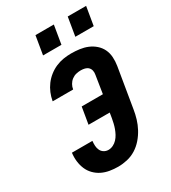

<svg xmlns="http://www.w3.org/2000/svg" viewBox="-227 -1064 1054 1185"><g transform="rotate(-30 300.0 -471.5)"><path d="M258 8Q228 8 198.5 3Q169 -2 143.5 -14.5Q118 -27 98 -47.5Q78 -68 67 -94Q56 -120 52.5 -149.5Q49 -179 53 -210H199Q197 -192 198 -175Q199 -158 206 -143.5Q213 -129 227 -120.5Q241 -112 258 -112Q275 -112 291.5 -120Q308 -128 320.5 -141.5Q333 -155 341.5 -171Q350 -187 356 -203.5Q362 -220 366 -237Q370 -254 373 -271L379 -308H228L248 -427H399L419 -554Q422 -569 419 -583Q416 -597 406.5 -606.5Q397 -616 383 -619.5Q369 -623 354 -623Q338 -623 321 -619Q304 -615 289.5 -604Q275 -593 266 -577Q257 -561 255 -545Q255 -545 254.5 -544.5Q254 -544 254 -544H109Q109 -545 109 -545.5Q109 -546 109 -546Q114 -574 125 -600.5Q136 -627 153.5 -650.5Q171 -674 194.5 -692.5Q218 -711 244.5 -722.5Q271 -734 299 -738.5Q327 -743 354 -743Q385 -743 414.5 -739Q444 -735 470.5 -724Q497 -713 518.5 -694Q540 -675 552 -650Q564 -625 566 -595Q568 -565 563 -534L516 -251Q511 -219 501.5 -187.5Q492 -156 476 -126Q460 -96 437 -69.5Q414 -43 385 -25Q356 -7 323 0.5Q290 8 258 8ZM429 -819 451 -951H582L560 -819ZM199 -819 221 -951H352L330 -819Z"/></g></svg>

Font: Iosevka SS04 Heavy Extended
Style: Italic
Weight: 900
Width: 7
Italic angle: -9°
Monospace: yes
Designer: Belleve Invis
Foundry: Belleve Invis
Version: Version 19.0.0; ttfautohint (v1.8.4)